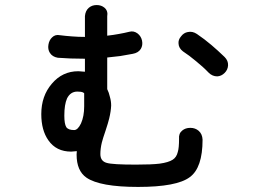

<svg xmlns="http://www.w3.org/2000/svg" viewBox="-20 -776 1040 765"><path d="M315.4 -404.3V-352.5Q315.4 -312.5 302.7 -284.2Q290 -257.8 275.4 -257.8Q252 -257.8 244.1 -269.5Q236.3 -282.2 236.3 -315.4Q236.3 -359.4 247.1 -383.8Q260.7 -411.1 288.1 -411.1Q296.9 -411.1 302.7 -410.2Q310.5 -409.2 315.4 -404.3ZM764.6 -640.6Q747.1 -652.3 728.5 -648.4Q711.9 -645.5 701.2 -630.9Q689.5 -617.2 691.4 -601.6Q692.4 -584 709 -571.3Q734.4 -554.7 759.8 -533.2Q788.1 -510.7 811.5 -486.3Q826.2 -471.7 845.7 -471.7Q862.3 -472.7 875 -485.4Q887.7 -498 888.7 -515.6Q889.6 -534.2 875 -548.8Q847.7 -575.2 822.3 -596.7Q794.9 -620.1 764.6 -640.6ZM407.2 -546.9Q433.6 -549.8 459 -552.7Q484.4 -556.6 508.8 -561.5Q531.2 -565.4 541 -581.1Q549.8 -595.7 545.9 -614.3Q542 -631.8 528.3 -642.6Q512.7 -654.3 495.1 -649.4Q475.6 -644.5 453.1 -640.6Q432.6 -636.7 407.2 -633.8V-710.9Q411.1 -732.4 396.5 -745.1Q383.8 -755.9 365.2 -755.9Q346.7 -755.9 334 -745.1Q320.3 -733.4 318.4 -711.9V-628.9Q292 -628.9 267.6 -630.9Q241.2 -632.8 218.8 -635.7Q200.2 -639.6 187.5 -627Q175.8 -616.2 172.9 -597.7Q169.9 -579.1 178.7 -565.4Q188.5 -549.8 210 -545.9Q235.4 -543.9 260.7 -543Q290 -542 318.4 -542V-490.2L292 -492.2Q228.5 -492.2 186.5 -442.4Q144.5 -393.6 144.5 -321.3Q144.5 -256.8 172.9 -216.8Q204.1 -171.9 263.7 -171.9L286.1 -173.8L285.2 -160.2Q285.2 -95.7 324.2 -68.4Q377.9 -31.2 530.3 -31.2Q684.6 -31.2 736.3 -70.3Q787.1 -107.4 787.1 -219.7Q786.1 -242.2 771.5 -254.9Q757.8 -266.6 738.3 -266.6Q718.8 -266.6 706.1 -255.9Q691.4 -244.1 693.4 -222.7Q693.4 -186.5 688.5 -170.9Q683.6 -149.4 668 -139.6Q651.4 -128.9 616.2 -124Q585 -120.1 521.5 -120.1Q427.7 -120.1 405.3 -127Q379.9 -133.8 379.9 -162.1Q379.9 -183.6 385.7 -208Q389.6 -223.6 400.4 -254.9Q411.1 -287.1 415 -303.7Q421.9 -332 422.9 -355.5Q422.9 -373 418 -389.6Q414.1 -407.2 407.2 -420.9Z"/></svg>

Font: GungsuhChe
Style: Regular
Weight: 400
Monospace: yes
Version: Version 2.21